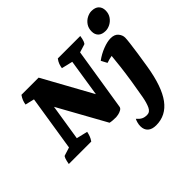

<svg xmlns="http://www.w3.org/2000/svg" viewBox="-224 -971 1493 1493"><g transform="rotate(-45 522.5 -224.5)"><path d="M517 3Q497 3 479 1.5Q461 0 450 -3L232 -396L185 -98L277 -76Q273 -57 266.5 -38.5Q260 -20 246 0H-1Q4 -29 10.5 -48Q17 -67 24 -69L91 -90L163 -547L88 -565Q91 -585 98 -603Q105 -621 119 -641H308L532 -235L580 -543L488 -565Q491 -585 497.5 -603Q504 -621 519 -641H766Q762 -612 755 -593Q748 -574 740 -572L675 -552L593 -37Q591 -22 575 -13Q559 -4 541.5 -0.5Q524 3 517 3ZM693 268Q648 268 624 246.5Q600 225 600 186Q600 166 605.5 147.5Q611 129 616 120Q634 141 652.5 151Q671 161 699 161Q731 161 747 127Q763 93 773 39Q786 -32 797.5 -106Q809 -180 817 -246Q825 -312 829 -359Q799 -354 768 -343L742 -392Q785 -424 834.5 -443Q884 -462 920 -462Q963 -462 983.5 -437.5Q1004 -413 1004 -385Q1004 -369 999 -327.5Q994 -286 985.5 -228Q977 -170 966 -103Q935 87 868 177.5Q801 268 693 268ZM934 -529Q894 -529 873.5 -549Q853 -569 853 -603Q853 -639 870.5 -664.5Q888 -690 914 -703.5Q940 -717 964 -717Q1005 -717 1025.5 -696.5Q1046 -676 1046 -642Q1046 -607 1028.5 -581.5Q1011 -556 985 -542.5Q959 -529 934 -529Z"/></g></svg>

Font: Petrona Black
Style: Italic
Weight: 900
Italic angle: -9°
Designer: Ringo R. Seeber
Foundry: Ringo R. Seeber
Version: Version 2.001; ttfautohint (v1.8.3)